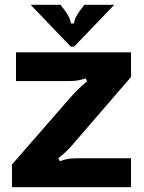

<svg xmlns="http://www.w3.org/2000/svg" viewBox="-20 -783 603 803"><path d="M30 0V-95L269 -369Q306 -412 344 -443L339 -455Q315 -448 301 -446Q287 -444 269 -444H47V-564H528V-461L300 -197Q279 -172 264.5 -157Q250 -142 224 -121L230 -109Q253 -117 268 -119Q283 -121 300 -121H528V0ZM276 -588 108 -763H233L252 -738Q276 -705 276 -685H290Q290 -705 314 -738L333 -763H458L290 -588Z"/></svg>

Font: Open Sauce Sans ExtraBold
Style: Regular
Weight: 800
Designer: Alfredo Marco Pradil
Foundry: Creative Sauce Fz LLC
Version: Version 1.477